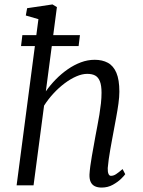

<svg xmlns="http://www.w3.org/2000/svg" viewBox="-20 -837 644 867"><path d="M439 10Q421 10 408.5 4Q396 -2 389.8 -14.8Q383.5 -27.5 384 -48.5Q385 -65.5 387.8 -87Q390.5 -108.5 394.8 -132Q399 -155.5 403.2 -178.8Q407.5 -202 411 -222.5Q415 -244.5 419.8 -269Q424.5 -293.5 428.8 -319.2Q433 -345 435.8 -370.2Q438.5 -395.5 438.5 -418Q438.5 -451 431.2 -469.5Q424 -488 410 -495.8Q396 -503.5 374 -503.5Q351 -503.5 325 -492.2Q299 -481 272.2 -461Q245.5 -441 221.5 -415Q197.5 -389 179 -360L131.5 0H55L153.5 -750.5L96.5 -767L102.5 -800L217 -817L237 -805L187 -424.5Q207 -453 232.2 -478.8Q257.5 -504.5 286 -524.2Q314.5 -544 345.2 -555.5Q376 -567 407.5 -567Q442 -567 467 -553.5Q492 -540 505.5 -508.5Q519 -477 519 -423Q519 -399.5 514.8 -368.8Q510.5 -338 504.5 -306Q498.5 -274 493.5 -246.5Q490 -228 486 -206.2Q482 -184.5 478 -162Q474 -139.5 471 -118Q468 -96.5 466.5 -78Q466 -61 469.8 -52Q473.5 -43 481 -43Q492.5 -43 504 -50.5Q515.5 -58 533.5 -73.5L545.5 -50.5Q542 -44.5 527.2 -30Q512.5 -15.5 489.8 -2.8Q467 10 439 10ZM81 -678.5H341L335 -629H75Z"/></svg>

Font: Merriweather 20pt Light
Style: Italic
Weight: 300
Italic angle: -7.8°
Version: Version 2.101